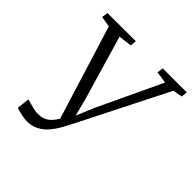

<svg xmlns="http://www.w3.org/2000/svg" viewBox="-193 -908 1084 1084"><g transform="rotate(45 349.0 -366.5)"><path d="M174 11Q155 11 127.5 5Q100 -1 84.5 -7.5L93 -82.5Q107 -79 121 -75Q135 -71 149.2 -67.8Q163.5 -64.5 177.5 -62.5Q191.5 -62.5 208.8 -64Q226 -65.5 245.2 -76Q264.5 -86.5 284 -113Q303.5 -139.5 321.5 -190.5L303.5 -110.5L122.5 -695.5L58.5 -706L64 -743L289.5 -744L286.5 -707L206.5 -697L319 -313L355.5 -171L332.5 -173.5L391.5 -314L571.5 -696L500.5 -706L505.5 -743H697.5L693.5 -706L637.5 -696.5L362.5 -151.5Q350 -127 333.8 -98.8Q317.5 -70.5 295.5 -45.5Q273.5 -20.5 243.5 -4.8Q213.5 11 174 11Z"/></g></svg>

Font: Merriweather 36pt Light
Style: Italic
Weight: 300
Italic angle: -7.8°
Version: Version 2.101